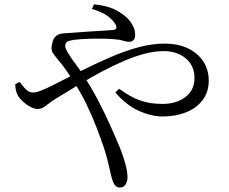

<svg xmlns="http://www.w3.org/2000/svg" viewBox="-20 -799 1040 873"><path d="M524.6 53.7Q513.2 53.7 504.7 45.3Q496.2 36.9 490.1 16.5Q484.9 1.3 476.8 -37.6Q468.7 -76.5 453.2 -125Q439.6 -165.7 420.4 -215.9Q401.2 -266.1 375.5 -320.2Q349.7 -374.2 316.3 -425.4Q293.4 -462.7 276.8 -485.4Q260.3 -508.1 245.9 -524.9Q232.4 -541.2 221 -557.1Q209.5 -572.9 217.4 -601.7Q221.3 -621 230.4 -630.8Q239.4 -640.6 251.1 -644.1Q262.8 -647.5 275.8 -647.9Q288.8 -648.3 299.9 -649.3Q342.1 -652.9 380.9 -655.3Q419.7 -657.7 450 -659.5Q480.4 -661.3 495.1 -662.6Q516.1 -665.2 505.9 -686.6Q496.8 -704.7 471.4 -724.5Q446 -744.3 398.3 -758.1L407.5 -779.4Q467.8 -773.6 504.9 -754.1Q542.1 -734.6 562.3 -713.1Q577.2 -696.5 585.8 -678.2Q594.5 -659.9 594.5 -641.8Q594.5 -624.7 587.4 -616.9Q580.3 -609 566.8 -609Q554 -609 540.1 -613.8Q526.2 -618.6 506.1 -620Q486.3 -622.5 453 -623.1Q419.7 -623.7 383.6 -622.6Q347.5 -621.4 318.5 -618.2Q296.2 -615.1 286.5 -609.8Q276.7 -604.5 276.7 -589.9Q276.7 -577.9 291.6 -554.5Q306.4 -531.1 326.2 -504.5Q345.9 -477.8 360.2 -454.7Q396.6 -399 426.6 -341.4Q456.6 -283.7 481.3 -228.8Q506 -173.9 525.6 -126.3Q539.2 -93 549.4 -55.5Q559.7 -17.9 559.7 6.2Q559.7 26.6 550.7 40.2Q541.8 53.7 524.6 53.7ZM720.5 -269.4Q668.2 -269.4 611.1 -295.1Q554 -320.8 504.3 -378.7L521.8 -395.4Q572.5 -357.9 617.3 -342.2Q662 -326.5 718.2 -326.5Q782.7 -326.5 823.6 -358.1Q864.4 -389.7 864.4 -445.5Q864.4 -482.3 846.3 -509.4Q828.1 -536.6 796.3 -551.7Q764.6 -566.7 724.9 -566.7Q683.2 -566.7 636.7 -554.5Q590.3 -542.2 541.4 -521Q492.4 -499.8 442 -473Q391.6 -446.1 341.1 -415.5Q290.7 -385 241.5 -355Q217.2 -340.4 202.3 -328.7Q187.5 -317 176.5 -310.3Q165.6 -303.5 150.8 -303.5Q138.1 -303.5 120.6 -312Q103.2 -320.5 87.5 -334.2Q71.8 -347.8 63.4 -361Q56 -373.6 52.7 -386.7Q49.5 -399.7 49.4 -416.6L69.5 -426.4Q81.2 -409.6 96.4 -393.9Q111.5 -378.3 129.3 -378.3Q144.6 -378.3 166.5 -387Q188.3 -395.6 214.5 -408.6Q286.8 -446 355.2 -480Q423.5 -513.9 488 -541.5Q552.6 -569.1 612.9 -584.9Q673.2 -600.7 728.5 -600.7Q789.5 -600.7 834.3 -579.3Q879 -557.9 904.1 -519.9Q929.1 -481.8 929.1 -432.7Q929.1 -379.6 900.6 -342.9Q872.1 -306.2 824.6 -287.8Q777.1 -269.4 720.5 -269.4Z"/></svg>

Font: Noto Serif SC ExtraLight
Style: Regular
Weight: 200
Designer: Ryoko NISHIZUKA 西塚涼子 (kana & ideographs); Frank Grießhammer (Latin, Greek & Cyrillic); Wenlong ZHANG 张文龙 (bopomofo); San
Foundry: Adobe
Version: Version 2.002-H1;hotconv 1.1.0;makeotfexe 2.6.0